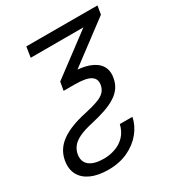

<svg xmlns="http://www.w3.org/2000/svg" viewBox="-199 -652 903 981"><g transform="rotate(-30 252.5 -162.0)"><path d="M104.5 -539.6 523.9 -539.1 515.6 -489.3 193.4 -247.6H155.8L164.6 -297.4L405.8 -478H94.7ZM56.2 69.3Q49.3 111.3 77.1 133.5Q105 155.8 161.6 155.8Q197.3 155.8 230.2 144Q263.2 132.3 286.9 107.2Q310.5 82 319.8 43H394Q384.8 89.4 352.8 128.9Q320.8 168.5 270.3 192.4Q219.7 216.3 154.3 216.3Q94.2 216.3 53.2 198Q12.2 179.7 -6.1 145.8Q-24.4 111.8 -16.6 65.4Q-11.2 33.2 5.1 8.1Q21.5 -17.1 48.3 -36.1Q75.2 -55.2 112.1 -69.3Q148.9 -83.5 195.3 -93.3Q243.7 -104 272.9 -114.7Q302.2 -125.5 316.9 -141.1Q331.5 -156.7 335.4 -180.2Q340.8 -213.9 314.2 -230.7Q287.6 -247.6 219.7 -247.6H189L204.1 -308.1H230Q294.4 -308.1 336.9 -293Q379.4 -277.8 398.2 -248.8Q417 -219.7 409.7 -178.7Q404.8 -147.9 389.2 -125Q373.5 -102.1 347.2 -85.2Q320.8 -68.4 283.7 -55.4Q246.6 -42.5 198.7 -31.7Q147.5 -20.5 117.7 -5.6Q87.9 9.3 74 28.1Q60.1 46.9 56.2 69.3Z"/></g></svg>

Font: Inter 18pt Light
Style: Italic
Weight: 300
Italic angle: -9.3988°
Designer: Rasmus Andersson
Foundry: rsms
Version: Version 4.001;git-66647c0bb